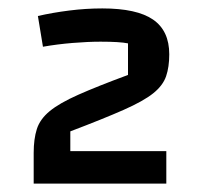

<svg xmlns="http://www.w3.org/2000/svg" viewBox="-20 -760 484 456"><path d="M60 -324V-397Q60 -430 67.5 -453.5Q75 -477 98 -496Q121 -515 166 -535Q211 -555 284 -582V-657Q274 -659 258 -660Q242 -661 219 -661Q189 -661 152.5 -658Q116 -655 82 -649L70 -722Q105 -730 144.5 -735Q184 -740 223 -740Q305 -740 343.5 -713.5Q382 -687 382 -631Q382 -601 374.5 -579Q367 -557 344 -538.5Q321 -520 273.5 -499Q226 -478 147 -448V-401H375V-324Z"/></svg>

Font: Changa SemiBold
Style: Regular
Weight: 600
Designer: Eduardo Rodriguez Tunni
Foundry: Eduardo Rodriguez Tunni
Version: Version 3.002; ttfautohint (v1.8.2)